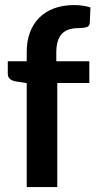

<svg xmlns="http://www.w3.org/2000/svg" viewBox="-20 -756 390 776"><path d="M88 0V-420L43.5 -427Q29 -429.5 20.2 -437Q11.5 -444.5 11.5 -458V-508.5H88V-546.5Q88 -590.5 101.2 -625.5Q114.5 -660.5 139.2 -685Q164 -709.5 199.5 -722.5Q235 -735.5 279.5 -735.5Q315 -735.5 345.5 -726L343 -664Q342 -649.5 329.5 -646Q317 -642.5 300.5 -642.5Q278.5 -642.5 261.2 -637.8Q244 -633 232 -621.2Q220 -609.5 213.8 -590.2Q207.5 -571 207.5 -542.5V-508.5H341V-420.5H211.5V0Z"/></svg>

Font: LatoHex
Style: Bold
Weight: 700
Designer: Lukasz Dziedzic
Foundry: tyPoland Lukasz Dziedzic
Version: Version 1.104; Western+Polish opensource